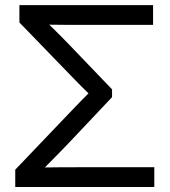

<svg xmlns="http://www.w3.org/2000/svg" viewBox="-20 -748 679 768"><path d="M41 0V-69.3L279.3 -318.8Q292 -332 304.7 -345Q317.4 -357.9 329.3 -369.9Q341.3 -381.8 352.5 -393.1V-356.4Q341.3 -367.7 329.3 -379.2Q317.4 -390.6 304.7 -403.3Q292 -416 279.3 -429.2L57.6 -658.2V-727.5H592.3V-648.4H297.4Q263.2 -648.4 230.5 -648.7Q197.8 -648.9 166.5 -649.4L164.6 -661.1Q178.7 -647.5 193.4 -633.3Q208 -619.1 223.1 -603.8Q238.3 -588.4 254.9 -571.3L428.2 -390.6V-359.4L254.9 -175.8Q235.4 -155.3 217 -136.7Q198.7 -118.2 181.4 -100.6Q164.1 -83 147.9 -66.4L149.9 -78.1Q185.5 -78.6 221.9 -78.9Q258.3 -79.1 297.4 -79.1H597.2V0Z"/></svg>

Font: Inter 28pt
Style: Regular
Weight: 400
Designer: Rasmus Andersson
Foundry: rsms
Version: Version 4.001;git-66647c0bb